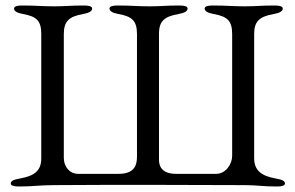

<svg xmlns="http://www.w3.org/2000/svg" viewBox="-20 -673 1074 698"><path d="M19 -6C19 2 31 5 48 5C102 5 126 0 176 0C310 -1 416 -1 522 -1C628 -1 735 0 870 0C916 0 933 5 987 5C1004 5 1016 2 1016 -6C1016 -15 1006 -20 983 -24C933 -33 904 -51 904 -98V-550C904 -597 925 -613 975 -622C998 -626 1008 -633 1008 -642C1008 -650 996 -653 979 -653C925 -653 913 -650 870 -650C824 -650 807 -653 753 -653C736 -653 724 -650 724 -642C724 -633 734 -626 757 -622C807 -613 824 -597 824 -549V-106C824 -77 801 -41 766 -41H620C564 -41 558 -74 558 -92V-550C558 -598 579 -613 629 -622C652 -626 662 -633 662 -642C662 -650 650 -653 633 -653C579 -653 567 -650 524 -650C478 -650 461 -653 407 -653C390 -653 378 -650 378 -642C378 -633 388 -626 411 -622C461 -613 478 -597 478 -548V-106C478 -77 473 -41 411 -41H264C233 -41 212 -67 212 -99V-549C212 -597 232 -613 282 -622C305 -626 315 -633 315 -642C315 -650 303 -653 286 -653C232 -653 220 -650 177 -650C131 -650 114 -653 60 -653C43 -653 31 -650 31 -642C31 -633 41 -626 64 -622C114 -613 130 -597 130 -549V-97C130 -50 102 -33 52 -24C29 -20 19 -15 19 -6Z"/></svg>

Font: EB Garamond
Style: Regular
Weight: 400
Designer: Georg Duffner and Octavio Pardo
Foundry: Georg Duffner
Version: Version 1.000;PS 001.000;hotconv 1.0.88;makeotf.lib2.5.64775